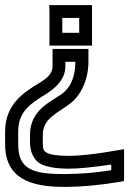

<svg xmlns="http://www.w3.org/2000/svg" viewBox="-22 -529 504 749"><path d="M227 200C298 200 370 193 441 181L462 177V156V83V53L432 58C352 72 291 79 246 79C203 79 177 75 161 67C148 60 145 53 145 27V-3C145 -66 199 -86 249 -123C292 -154 323 -216 323 -289V-313V-338H298H208H183V-313V-270C183 -240 158 -221 129 -204C72 -169 -2 -123 -2 -16V34C-2 167 97 200 227 200ZM227 150C105 150 49 131 49 34V-16C49 -95 99 -126 156 -161C186 -180 233 -215 233 -270V-288H272C272 -227 252 -187 220 -163C175 -131 95 -100 95 -3V27C95 64 111 98 138 111C162 123 200 129 246 129C288 129 343 123 412 113V135C350 145 289 150 227 150ZM171 -484V-376V-351H196H312H337V-376V-484V-509H312H196H170L171 -484ZM221 -459H287V-401H221V-459Z"/></svg>

Font: Gamestation DisplayOutline
Style: Regular
Weight: 400
Designer: Jonas Hecksher
Foundry: Jonas Hecksher, Playtypeª, e-types AS
Version: Version 1.003